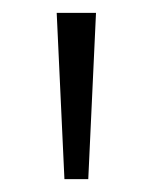

<svg xmlns="http://www.w3.org/2000/svg" viewBox="-20 -813 237 298"><path d="M80 -535H117L129 -793H68Z"/></svg>

Font: Noto Sans Kannada ExtraCondensed Light
Style: Regular
Weight: 300
Width: 2
Designer: Jelle Bosma - Monotype Design Team
Foundry: Monotype Imaging Inc.
Version: Version 2.005